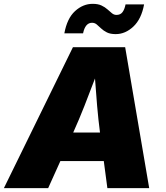

<svg xmlns="http://www.w3.org/2000/svg" viewBox="-43 -971 858 991"><path d="M-22.9 0 333.5 -727.5H603L727.1 0H511.2L492.7 -139.6H268.6L205.6 0ZM335 -287.1H473.1Q464.4 -354 458.3 -424.3Q452.1 -494.6 447.3 -565.9Q420.4 -494.6 392.8 -424.3Q365.2 -354 335 -287.1ZM554.2 -794.9Q526.4 -794.9 508.8 -803.7Q491.2 -812.5 479 -824.2Q466.8 -835.9 456.3 -844.7Q445.8 -853.5 432.1 -853.5Q397 -853.5 385.7 -798.8H289.1Q303.2 -876 344.2 -913.6Q385.3 -951.2 435.5 -951.2Q462.9 -951.2 481 -942.6Q499 -934.1 511.7 -922.6Q524.4 -911.1 534.9 -902.6Q545.4 -894 558.1 -894Q578.6 -894 589.4 -908.4Q600.1 -922.9 605 -948.2H700.7Q687 -873 645.5 -834Q604 -794.9 554.2 -794.9Z"/></svg>

Font: Inter Black
Style: Italic
Weight: 900
Italic angle: -9.39999°
Designer: Rasmus Andersson
Foundry: rsms
Version: Version 4.000;git-a52131595